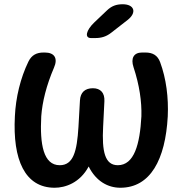

<svg xmlns="http://www.w3.org/2000/svg" viewBox="-20 -835 871 903"><path d="M465 -238 471 -359C473 -398 453 -420 417 -420C380 -420 358 -401 356 -362L349 -238C342 -123 325 -58 261 -58C184 -58 167 -156 174 -288C179 -356 198 -433 234 -517C253 -560 237 -588 191 -588H185C152 -588 129 -576 114 -546C76 -468 54 -376 50 -288C39 -84 97 48 237 48C287 48 356 25 397 -52C432 18 488 48 546 48C687 48 758 -84 769 -288C773 -375 762 -465 733 -543C721 -575 698 -588 664 -588H648C609 -588 594 -561 608 -519C636 -434 647 -357 645 -288C638 -156 611 -58 534 -58C473 -58 459 -123 465 -238ZM408 -656H428C457 -656 480 -663 503 -681L580 -741C625 -776 612 -815 557 -815C527 -815 505 -807 483 -786L424 -730C384 -692 377 -656 408 -656Z"/></svg>

Font: 寒蝉团圆体 Round
Style: Regular
Weight: 500
Designer: 寒蝉字型
Version: Version 2.700;Glyphs 3.1.1 (3135)